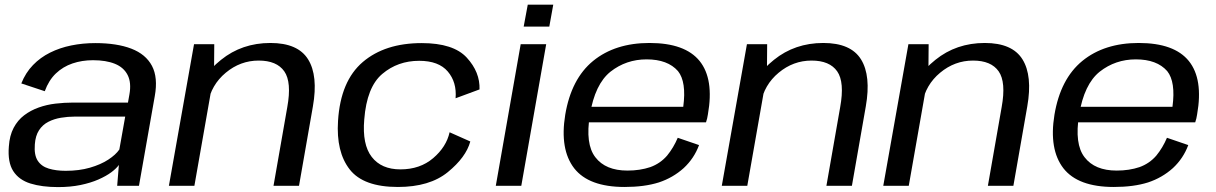

<svg xmlns="http://www.w3.org/2000/svg" viewBox="-20 -776 5078 802"><path d="M222.5 5.5Q274 5.5 316.2 -3.2Q358.5 -12 391 -26.2Q423.5 -40.5 445 -56.5Q466.5 -72.5 476.5 -87L469.5 0H560.5L626.5 -374.5Q640.5 -452 614.8 -500.8Q589 -549.5 528.5 -572.8Q468 -596 378 -596Q325.5 -596 277.8 -586.2Q230 -576.5 189.2 -556.2Q148.5 -536 117.8 -504.2Q87 -472.5 69 -427.5L167 -395Q183.5 -440.5 213.2 -469Q243 -497.5 282.8 -511Q322.5 -524.5 368.5 -524.5Q423 -524.5 460 -509.5Q497 -494.5 513.2 -462.5Q529.5 -430.5 520.5 -381L514.5 -347.5H284.5Q249 -347.5 212.2 -343.2Q175.5 -339 141.8 -327Q108 -315 81 -294.5Q54 -274 37 -242Q20 -210 17 -164.5Q11.5 -98.5 35.2 -61.5Q59 -24.5 107 -9.5Q155 5.5 222.5 5.5ZM254.5 -62.5Q214 -62.5 183.5 -71.8Q153 -81 137.5 -104.8Q122 -128.5 125.5 -173Q128 -209 143 -232Q158 -255 182 -267.2Q206 -279.5 234.8 -284.2Q263.5 -289 293.5 -289H503L478.5 -151.5Q463.5 -129.5 432 -109Q400.5 -88.5 355.5 -75.5Q310.5 -62.5 254.5 -62.5Z M685.5 0H792L874 -466.5L875 -591.5H790.5ZM1122.5 0H1229L1287 -331.5Q1309.5 -459.5 1267 -528Q1224.5 -596.5 1109.5 -596.5Q990.5 -596.5 903.2 -526Q816 -455.5 802.5 -379.5L848 -343Q862 -421.5 923 -472.2Q984 -523 1060.5 -523Q1136 -523 1167.5 -478Q1199 -433 1180 -328.5Z M1642 5Q1774.5 5 1850.5 -57Q1926.5 -119 1944.5 -185L1858 -223.5Q1844.5 -162.5 1789.5 -115.5Q1734.5 -68.5 1652.5 -68.5Q1573 -68.5 1532.8 -120.5Q1492.5 -172.5 1501.5 -277Q1512 -412.5 1576.8 -467.2Q1641.5 -522 1731 -522Q1812.5 -522 1850.5 -477.2Q1888.5 -432.5 1883 -365.5L1983 -402.5Q1985.5 -474.5 1929.8 -535.2Q1874 -596 1741.5 -596Q1588 -596 1495.2 -516.8Q1402.5 -437.5 1392 -271.5Q1383.5 -141.5 1440.8 -68.2Q1498 5 1642 5Z M2051 0H2157.5L2261.5 -591.5H2155ZM2184.5 -756.5 2167.5 -665H2274.5L2291 -756.5Z M2589 5 2601 -63.5Q2509.5 -63.5 2467 -119Q2424 -174 2444 -296.5Q2465 -424.5 2530 -476.5Q2595.5 -528 2681 -528Q2769 -528 2812 -479Q2848 -434 2834 -330H2438.5L2427 -265H2929Q2934.5 -280.5 2937 -298.5Q2963 -445.5 2902.5 -521Q2841.5 -596.5 2693 -596.5Q2549.5 -596.5 2457.5 -521.5Q2366 -446.5 2341 -296.5Q2317.5 -152 2378.5 -73Q2439.5 5 2589 5ZM2601 -63.5 2589 5Q2672 5 2732 -14Q2791 -33.5 2836 -74Q2879.5 -114.5 2900 -170L2811 -200.5Q2793.5 -159 2766.5 -126Q2738 -93 2696.5 -78Q2653.5 -63.5 2601 -63.5Z M2995 0H3101.5L3183.5 -466.5L3184.5 -591.5H3100ZM3432 0H3538.5L3596.5 -331.5Q3619 -459.5 3576.5 -528Q3534 -596.5 3419 -596.5Q3300 -596.5 3212.8 -526Q3125.5 -455.5 3112 -379.5L3157.5 -343Q3171.5 -421.5 3232.5 -472.2Q3293.5 -523 3370 -523Q3445.5 -523 3477 -478Q3508.5 -433 3489.5 -328.5Z M3669.5 0H3776L3858 -466.5L3859 -591.5H3774.5ZM4106.5 0H4213L4271 -331.5Q4293.5 -459.5 4251 -528Q4208.5 -596.5 4093.5 -596.5Q3974.5 -596.5 3887.2 -526Q3800 -455.5 3786.5 -379.5L3832 -343Q3846 -421.5 3907 -472.2Q3968 -523 4044.5 -523Q4120 -523 4151.5 -478Q4183 -433 4164 -328.5Z M4632.5 5 4644.5 -63.5Q4553 -63.5 4510.5 -119Q4467.5 -174 4487.5 -296.5Q4508.5 -424.5 4573.5 -476.5Q4639 -528 4724.5 -528Q4812.5 -528 4855.5 -479Q4891.5 -434 4877.5 -330H4482L4470.5 -265H4972.5Q4978 -280.5 4980.5 -298.5Q5006.5 -445.5 4946 -521Q4885 -596.5 4736.5 -596.5Q4593 -596.5 4501 -521.5Q4409.5 -446.5 4384.5 -296.5Q4361 -152 4422 -73Q4483 5 4632.5 5ZM4644.5 -63.5 4632.5 5Q4715.5 5 4775.5 -14Q4834.5 -33.5 4879.5 -74Q4923 -114.5 4943.5 -170L4854.5 -200.5Q4837 -159 4810 -126Q4781.5 -93 4740 -78Q4697 -63.5 4644.5 -63.5Z"/></svg>

Font: Anybody SemiExpanded
Style: Italic
Weight: 400
Width: 6
Italic angle: -10°
Version: Version 1.113;gftools[0.9.25]